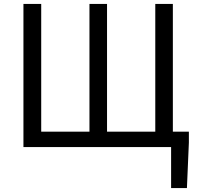

<svg xmlns="http://www.w3.org/2000/svg" viewBox="-20 -753 1016 983"><path d="M865 -79V-733H775V-79H528V-733H438V-79H191V-733H100V0H856V210H937L947 -23V-79Z"/></svg>

Font: Source Han Sans CN Regular
Style: Regular
Weight: 400
Designer: Ryoko NISHIZUKA (kana & ideographs); Paul D. Hunt (Latin, Greek & Cyrillic); Wenlong ZHANG (bopomofo); Sandoll Communica
Foundry: Adobe Systems Incorporated
Version: Version 1.004;PS 1.004;hotconv 1.0.82;makeotf.lib2.5.63406